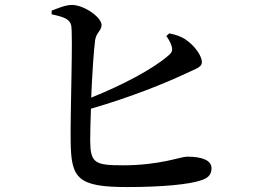

<svg xmlns="http://www.w3.org/2000/svg" viewBox="-20 -759 1040 777"><path d="M653 -613C660 -604 669 -590 674 -574C680 -555 676 -546 660 -533C599 -480 475 -414 349 -364C353 -455 359 -552 365 -597C370 -628 391 -635 391 -658C391 -688 324 -737 273 -739C247 -740 213 -725 189 -716V-701C237 -691 262 -682 268 -657C276 -619 264 -305 266 -184C268 -37 294 -2 495 -2C638 -2 746 -13 793 -29C818 -37 836 -49 836 -78C836 -110 799 -125 737 -125C711 -125 628 -90 477 -90C363 -90 346 -100 345 -189C345 -216 346 -264 348 -319C513 -367 650 -423 731 -461C769 -480 797 -485 797 -508C797 -531 771 -571 734 -597C713 -612 693 -618 665 -624Z"/></svg>

Font: Noto Serif CJK HK SemiBold
Style: Regular
Weight: 600
Designer: Ryoko NISHIZUKA 西塚涼子 (kana & ideographs); Frank Grießhammer (Latin, Greek & Cyrillic); Wenlong ZHANG 张文龙 (bopomofo); San
Foundry: Adobe
Version: Version 2.001;hotconv 1.1.0;makeotfexe 2.6.0